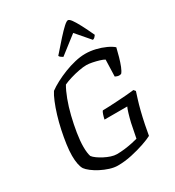

<svg xmlns="http://www.w3.org/2000/svg" viewBox="-223 -1090 1114 1221"><g transform="rotate(-30 334.5 -480.0)"><path d="M280 0Q253 0 221.5 -10Q190 -20 161 -35Q132 -50 110 -67Q88 -84 78 -98Q68 -114 63 -140.5Q58 -167 58 -200Q58 -236 64.5 -282Q71 -328 81.5 -377.5Q92 -427 106 -473Q120 -519 135.5 -556.5Q151 -594 165 -615Q189 -633 224 -651.5Q259 -670 298.5 -685.5Q338 -701 378.5 -710.5Q419 -720 454 -720Q491 -720 528.5 -711Q566 -702 597.5 -687.5Q629 -673 647 -657Q640 -627 630.5 -593.5Q621 -560 610.5 -533.5Q600 -507 589 -495Q575 -490 562 -494Q549 -498 545 -501L549 -623Q538 -630 515 -637Q492 -644 467 -649Q442 -654 425 -654Q402 -654 370 -648Q338 -642 306.5 -632.5Q275 -623 251 -612Q232 -580 213.5 -531Q195 -482 181 -425Q167 -368 158 -312Q149 -256 149 -212Q149 -189 151.5 -170.5Q154 -152 158 -141Q167 -129 184.5 -116.5Q202 -104 224 -92.5Q246 -81 269 -73.5Q292 -66 311 -66Q338 -66 367 -69.5Q396 -73 422.5 -78.5Q449 -84 467 -89L488 -194Q496 -228 504.5 -256Q513 -284 519 -296H352Q356 -315 361.5 -331Q367 -347 372 -352Q391 -352 421 -353.5Q451 -355 484.5 -357Q518 -359 550 -361.5Q582 -364 605 -367L616 -354Q610 -335 600 -303.5Q590 -272 579.5 -230.5Q569 -189 559 -140L545 -65Q523 -53 479.5 -38Q436 -23 383.5 -11.5Q331 0 280 0ZM325 -772Q316 -777 309 -782.5Q302 -788 300 -794Q346 -847 379 -883.5Q412 -920 434 -940Q456 -960 466 -960Q476 -960 490.5 -940Q505 -920 524.5 -883Q544 -846 568 -794Q564 -789 558.5 -782Q553 -775 542 -772L455 -873Z"/></g></svg>

Font: Texturina Medium 12pt Light
Style: Italic
Weight: 300
Italic angle: -11°
Version: Version 1.002